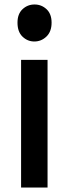

<svg xmlns="http://www.w3.org/2000/svg" viewBox="-20 -836 307 856"><path d="M74 0V-569H192V0ZM133 -651Q103 -651 80.5 -672.5Q58 -694 58 -735Q58 -774 80.5 -795Q103 -816 134 -816Q165 -816 187.5 -795Q210 -774 210 -735Q210 -695 187 -673Q164 -651 133 -651Z"/></svg>

Font: Yaldevi SemiBold
Style: Regular
Weight: 600
Designer: Sol Matas, Rajitha Manaperi, Kosala Senevirathne
Foundry: Mooniak
Version: Version 1.100